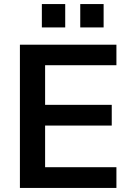

<svg xmlns="http://www.w3.org/2000/svg" viewBox="-20 -925 635 945"><path d="M78 0V-705H553V-604H202V-409H530V-307H202V-102H553V0ZM375 -790V-905H490V-790ZM186 -790V-905H301V-790Z"/></svg>

Font: MulishBold
Style: Bold
Weight: 700
Designer: Vernon Adams
Foundry: Vernon Adams
Version: Version 3.602; ttfautohint (v1.8.3)